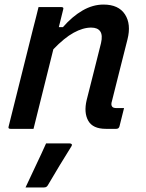

<svg xmlns="http://www.w3.org/2000/svg" viewBox="-20 -565 640 842"><path d="M149 -534H249Q261 -534 257 -523Q252 -504 247.5 -484.5Q243 -465 238 -446H256Q297 -493 342 -519Q387 -545 434 -545Q500 -545 528 -502Q556 -459 539 -392Q522 -323 505 -257.5Q488 -192 471 -122Q465 -104 473 -96Q478 -91 492 -91H524Q519 -71 514 -51Q509 -31 504 -11Q501 0 490 0H444Q387 0 367 -35.5Q347 -71 360 -126Q377 -191 391.5 -250.5Q406 -310 423 -376Q431 -411 419.5 -427.5Q408 -444 380 -444Q344 -444 303 -421.5Q262 -399 214 -349Q192 -262 170.5 -174.5Q149 -87 127 0H26Q14 0 18 -11Q44 -117 71 -223Q98 -329 124 -435Q132 -466 138.5 -491.5Q145 -517 149 -534ZM182 64H286Q292 64 294.5 67.5Q297 71 293 77Q266 120 241.5 160.5Q217 201 190 247Q188 251 184 254Q180 257 173 257H92Q115 207 138.5 158Q162 109 182 64Z"/></svg>

Font: Recursive Mn Lnr St Med
Style: Italic
Weight: 500
Italic angle: -15°
Monospace: yes
Version: Version 1.079;hotconv 1.0.112;makeotfexe 2.5.65598; ttfautoh